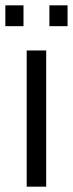

<svg xmlns="http://www.w3.org/2000/svg" viewBox="-49 -699 273 719"><path d="M51 0V-510H124V0ZM-29 -601V-679H39V-601ZM136 -601V-679H204V-601Z"/></svg>

Font: Saira ExtraCondensed Medium
Style: Regular
Weight: 500
Width: 2
Designer: Hector Gatti with collaboration of the Omnibus-Type team
Foundry: Omnibus-Type
Version: Version 1.101